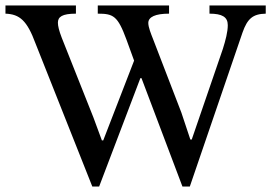

<svg xmlns="http://www.w3.org/2000/svg" viewBox="-30 -677 994 703"><path d="M943 -657H737V-627C783 -627 804 -615 804 -585C804 -560 796 -530 786 -498L672 -166H667L634 -265L530 -535C523 -553 513 -577 513 -593C513 -615 539 -627 589 -627V-657H328V-627C385 -627 401 -619 433 -532L461 -455L348 -163H343L312 -247L196 -539C186 -565 182 -582 182 -594C182 -615 197 -627 248 -627V-657H-10V-627C42 -625 69 -602 100 -518L308 6H333L484 -391H488L638 6H665L858 -558C876 -609 896 -626 943 -627Z"/></svg>

Font: mjx-stx-n
Style: Regular
Weight: 500
Version: 1.0.0